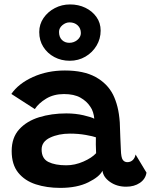

<svg xmlns="http://www.w3.org/2000/svg" viewBox="-20 -860 698 888"><path d="M258.5 9Q196.5 9 145.5 -7.5Q94.5 -24 64.2 -61.5Q34 -99 34 -161.5Q34 -223.5 68.8 -261.8Q103.5 -300 161 -317.8Q218.5 -335.5 287 -335.5Q329 -335.5 366.5 -326.8Q404 -318 416 -311Q415 -325.5 410.2 -340.8Q405.5 -356 397 -367.5Q381 -392 351.8 -408.5Q322.5 -425 276 -425Q228.5 -425 193.5 -403.8Q158.5 -382.5 141 -355.5L32.5 -425.5Q65.5 -473.5 132.2 -503.8Q199 -534 280 -534Q367 -534 421.8 -504Q476.5 -474 503 -422Q515.5 -396.5 523.2 -366Q531 -335.5 534 -294Q535.5 -255.5 536.5 -224.5Q537.5 -193.5 539 -168Q540 -131.5 547.8 -120.8Q555.5 -110 569 -110Q583.5 -110 593.8 -119.5Q604 -129 607 -145.5L657.5 -61.5Q653 -32 627 -14.2Q601 3.5 563.5 3.5Q520.5 3.5 489 -18.5Q457.5 -40.5 454 -70.5Q440.5 -42.5 388.5 -16.8Q336.5 9 258.5 9ZM286.5 -95.5Q326.5 -95.5 365.8 -112.8Q405 -130 424.5 -151.5Q423.5 -172 423.2 -191.2Q423 -210.5 423.5 -225Q411.5 -229.5 377.2 -235.8Q343 -242 303.5 -242Q251 -242 211.8 -223.5Q172.5 -205 172.5 -168.5Q172.5 -126.5 203.8 -111Q235 -95.5 286.5 -95.5ZM302.5 -579Q263.5 -579 231.5 -596Q199.5 -613 180.5 -642.8Q161.5 -672.5 161.5 -712Q161.5 -747.5 181.2 -776.5Q201 -805.5 233.5 -822.5Q266 -839.5 304 -839.5Q343 -839.5 375 -824Q407 -808.5 426.2 -781.2Q445.5 -754 445.5 -718.5Q445.5 -680.5 426.5 -648.8Q407.5 -617 375 -598Q342.5 -579 302.5 -579ZM300.5 -662Q322 -662 338 -675.5Q354 -689 354 -707Q354 -729 339.2 -742.8Q324.5 -756.5 301.5 -756.5Q284 -756.5 268.5 -743.5Q253 -730.5 253 -712.5Q253 -688.5 266.5 -675.2Q280 -662 300.5 -662Z"/></svg>

Font: Grandstander SemiBold
Style: Regular
Weight: 600
Designer: Tyler Finck
Foundry: Etcetera Type Co
Version: Version 1.200; ttfautohint (v1.8.3)